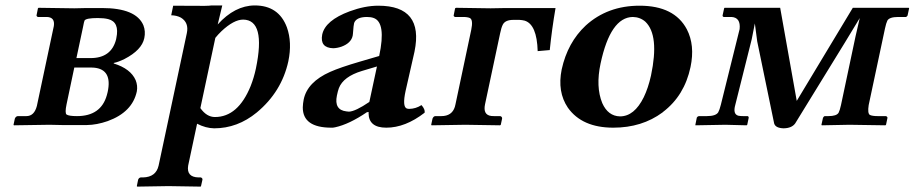

<svg xmlns="http://www.w3.org/2000/svg" viewBox="-20 -465 3401 714"><path d="M264.2 -249H316.9Q393.6 -249 411.6 -317.9Q412.1 -320.8 412.6 -323.2Q425.3 -383.3 382.3 -394Q366.7 -397.9 343.8 -397.9Q300.3 -397.9 294.4 -388.7Q292.5 -384.8 288.6 -363.8ZM256.3 -213.9 227.5 -77.1Q220.7 -44.9 227.5 -39.1Q236.3 -33.2 266.1 -33.2Q355.5 -33.2 377.4 -111.3Q378.9 -117.7 380.4 -123Q398.4 -207 329.6 -213.4Q323.7 -213.9 318.4 -213.9ZM31.7 1 30.3 -1 35.2 -23.9Q38.6 -32.2 45.9 -33.2H78.1Q107.4 -33.2 117.2 -71.3Q117.7 -74.2 118.2 -76.2L180.2 -368.2Q185.1 -400.9 154.3 -401.9H120.6Q116.7 -403.3 115.7 -407.2L121.1 -434.1L123.5 -436L256.3 -434.1L302.2 -435.1H359.4Q485.8 -435.1 513.2 -371.1Q522 -348.6 516.6 -323.2Q507.3 -278.8 442.9 -245.6Q418.9 -233.9 403.3 -231L402.8 -229Q465.8 -209.5 484.4 -167Q492.7 -146.5 488.8 -125Q472.2 -47.9 380.4 -14.6Q339.8 -0.5 303.2 0H210.9L164.1 -1Z M780.8 -324.2 725.1 -63Q748.5 -29.8 779.3 -29.8Q865.2 -29.8 912.1 -145Q924.3 -175.8 931.6 -210Q969.2 -391.1 884.3 -392.1Q849.6 -392.1 803.7 -349.1Q791 -336.9 780.8 -324.2ZM569.8 150.9 674.8 -341.8Q683.1 -380.9 652.8 -399.4Q637.7 -407.7 616.7 -408.2L624 -443.8Q648.9 -443.8 690.9 -443.4Q754.9 -442.4 766.6 -444.8H806.6L789.6 -374Q853 -444.3 927.2 -444.8Q1016.6 -444.8 1046.9 -363.3Q1066.9 -307.6 1052.2 -236.8Q1027.3 -123.5 935.1 -46.9Q863.3 12.2 776.4 12.2Q745.1 11.7 712.9 -4.9L679.7 150.9Q672.9 193.8 718.3 194.8H726.6Q733.4 196.8 732.9 203.1L727.5 227.1L726.1 229Q725.1 229 606.4 227.1L490.2 229L488.8 227.1L493.7 203.1Q496.6 195.8 503.4 194.8H512.2Q560.1 193.4 569.8 150.9Z M1351.1 -48.3 1344.7 -47.9Q1278.3 -2.9 1226.6 8.3Q1217.8 10.3 1212.4 9.8Q1105.5 9.8 1106 -65.9Q1106.4 -80.1 1109.4 -95.2Q1123 -160.2 1208 -197.8Q1245.1 -214.4 1318.4 -235.8L1390.1 -256.8Q1417 -382.3 1368.7 -398.4Q1358.9 -401.9 1343.8 -401.9Q1304.7 -401.4 1296.9 -379.4Q1294.9 -373.5 1292.5 -339.8Q1292 -335 1291.5 -332Q1285.6 -304.7 1250 -291.5Q1234.4 -286.1 1219.2 -285.6Q1168.9 -287.1 1178.2 -336.4Q1189.5 -389.2 1280.3 -422.9Q1336.9 -443.8 1386.7 -443.8Q1556.6 -443.8 1521.5 -273.4Q1521 -271.5 1521 -271L1488.3 -127Q1475.6 -68.4 1492.7 -61.5Q1497.1 -60.1 1502 -60.1Q1526.4 -60.5 1547.4 -74.2Q1561.5 -58.1 1559.1 -45.9Q1487.3 9.8 1416.5 9.8Q1350.6 9.8 1350.6 -44.9Q1351.1 -46.9 1351.1 -48.3ZM1381.8 -217.8 1326.2 -201.2Q1256.8 -180.2 1240.2 -137.2Q1236.3 -126.5 1232.9 -109.9Q1221.7 -56.2 1268.1 -50.8Q1272.9 -50.3 1277.8 -49.8Q1301.8 -50.8 1353.5 -85.9Z M1673.8 -77.1 1732.4 -354Q1740.2 -391.1 1727.5 -397.9Q1718.8 -401.9 1701.7 -401.9H1671.9Q1667.5 -403.3 1667 -407.2L1672.4 -434.1L1675.8 -436L1804.7 -434.1L1860.8 -435.1H2045.9Q2032.2 -355.5 2024.4 -278.8L1979.5 -274.9Q1976.6 -374 1931.2 -388.2Q1921.4 -390.6 1911.6 -391.1H1889.2Q1858.4 -391.1 1849.6 -373Q1844.2 -362.3 1839.8 -340.8L1783.7 -77.1Q1775.4 -37.6 1807.1 -33.7Q1812.5 -33.2 1817.4 -33.2H1840.3Q1847.7 -31.2 1847.2 -23.9L1842.3 -1L1839.8 1Q1838.9 1 1710.4 -1L1585 1L1583.5 -1L1588.4 -23.9Q1591.8 -32.2 1598.1 -33.2H1621.1Q1660.6 -33.2 1671.4 -67.4Q1672.9 -72.8 1673.8 -77.1Z M2333 -401.9Q2250 -400.4 2213.4 -229Q2194.8 -142.1 2219.7 -81.5Q2241.2 -33.2 2285.6 -32.2Q2338.9 -32.2 2374 -103.5Q2390.6 -137.7 2400.9 -184.1Q2432.6 -334 2379.9 -384.3Q2360.4 -401.4 2333 -401.9ZM2068.8 -207Q2090.8 -307.1 2158.2 -370.1Q2239.3 -443.8 2358.4 -443.8Q2487.8 -443.8 2534.2 -356Q2564.9 -296.9 2547.9 -215.8Q2525.4 -109.4 2445.8 -48.8Q2444.3 -47.9 2443.8 -46.9Q2367.2 9.8 2260.7 9.8Q2144.5 9.8 2091.8 -64.5Q2051.8 -123.5 2068.8 -207Z M2674.3 -436H2881.3L2942.9 -89.8L3151.4 -436H3359.4L3360.8 -434.1L3355 -407.2Q3352.5 -402.8 3349.1 -401.9H3320.8Q3287.1 -401.9 3279.8 -388.2Q3275.4 -379.4 3271 -358.9L3210.4 -74.2Q3205.6 -43.5 3214.8 -37.6Q3223.6 -33.2 3244.6 -33.2H3274.4Q3279.8 -31.7 3280.3 -26.9L3274.9 -1L3272.5 1L3138.7 -1L3036.1 1L3034.7 -1L3040.5 -26.9Q3043 -31.7 3046.4 -33.2H3060.5Q3091.3 -33.2 3098.6 -45.9Q3103 -54.2 3107.4 -74.2L3161.6 -330.1L3177.2 -397.9L3121.6 -306.2L2937 -5.9Q2924.3 11.7 2894 12.2Q2863.8 11.2 2858.9 -5.9L2795.9 -311L2787.1 -377.9L2775.4 -318.8L2714.4 -75.2Q2704.6 -40.5 2725.6 -34.7Q2732.9 -33.2 2743.7 -33.2H2760.7Q2764.6 -31.2 2764.2 -26.9L2758.8 -1L2756.3 1L2677.7 -1L2566.4 1L2565.9 -1L2571.3 -27.8Q2573.7 -32.2 2578.6 -33.2H2608.4Q2642.1 -33.2 2650.9 -47.4Q2655.8 -56.2 2660.6 -75.2L2730.5 -356.9Q2734.9 -399.9 2700.2 -401.9H2670.9Q2667 -403.3 2667 -407.2L2672.9 -434.1Z"/></svg>

Font: Linux Libertine Slanted O
Style: Bold Slanted
Weight: 700
Designer: Philipp H. Poll
Foundry: Philipp H. Poll
Version: Version 5.0.0